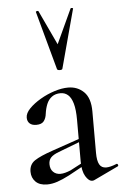

<svg xmlns="http://www.w3.org/2000/svg" viewBox="-53 -769 528 815"><g transform="rotate(-5 211.0 -361.0)"><path d="M316 6Q312 8 307 8Q292 8 278.5 -14.5Q265 -37 265 -79V-255Q265 -299 257.5 -325Q250 -351 236.5 -362.5Q223 -374 205 -374Q183 -374 168 -363Q153 -352 145.5 -333.5Q138 -315 135 -293Q133 -274 123.5 -261.5Q114 -249 91 -249Q73 -249 63 -258Q53 -267 53 -283Q53 -302 72 -321.5Q91 -341 120 -358Q149 -375 180.5 -385Q212 -395 239 -395Q279 -395 306 -368.5Q333 -342 333 -285V-108Q333 -75 342 -59Q351 -43 371 -43Q388 -43 415 -54Q419 -56 421.5 -50.5Q424 -45 419 -43ZM115 7Q83 7 66 -10Q49 -27 49 -53Q49 -84 73 -100Q97 -116 150 -134L275 -177L278 -165L176 -126Q152 -117 142 -106Q132 -95 132 -78Q132 -57 144 -45Q156 -33 175 -33Q185 -33 196 -36Q207 -39 219 -44L295 -84L296 -70L210 -23Q181 -8 158.5 -0.5Q136 7 115 7ZM131 -726Q130 -729 135.5 -730Q141 -731 142 -729L211 -582L279 -729Q280 -731 285.5 -730Q291 -729 289 -726L222 -477Q221 -472 211 -472Q201 -472 199 -477Z"/></g></svg>

Font: Cormorant Light Medium
Style: Regular
Weight: 500
Version: Version 4.000